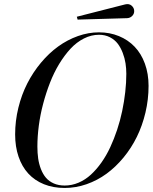

<svg xmlns="http://www.w3.org/2000/svg" viewBox="-20 -920 755 950"><path d="M609.1 -830.1 364 -823 360.1 -837.2 599.1 -898.2Q618.7 -903.1 631.3 -892Q644 -880.9 644 -865Q644 -850.8 633.8 -840.8Q623.5 -830.8 609.1 -830.1ZM300 10Q243.2 10 197.3 -8.5Q151.4 -27.1 120 -61.3Q88.6 -95.5 71.8 -144.8Q54.9 -194.1 54.9 -254.9Q54.9 -321.8 70.9 -387Q86.9 -452.1 115.1 -507.3Q143.3 -562.5 182.7 -609.7Q222.2 -657 267.7 -689.9Q313.2 -722.9 365.4 -741.5Q417.5 -760 470 -760Q523.4 -760 568.6 -741.3Q613.8 -722.7 646.2 -688.8Q678.7 -655 696.9 -605.1Q715.1 -555.2 715.1 -495.1Q715.1 -428 699.7 -363Q684.3 -298.1 657.1 -242.8Q629.9 -187.5 591.1 -140.4Q552.2 -93.3 506.8 -60.2Q461.4 -27.1 408.2 -8.5Q355 10 300 10ZM470 -748Q431.6 -748 395.3 -729.6Q358.9 -711.2 329 -679Q299.1 -646.7 272.8 -603.5Q246.6 -560.3 227.1 -510Q207.5 -459.7 193.4 -406.1Q179.2 -352.5 172.1 -298.6Q165 -244.6 165 -195.1Q165 -163.1 168.9 -135.7Q172.9 -108.4 182.6 -83.3Q192.4 -58.1 207.5 -40.4Q222.7 -22.7 246.2 -12.3Q269.8 -2 300 -2Q335.4 -2 368.8 -16.2Q402.1 -30.5 429.7 -55.8Q457.3 -81.1 481.8 -115.7Q506.3 -150.4 525.4 -191.4Q544.4 -232.4 559.6 -278Q574.7 -323.5 584.6 -370.7Q594.5 -418 599.7 -464.6Q605 -511.2 605 -554.9Q605 -581.1 601.1 -606.6Q597.2 -632.1 587.3 -658.2Q577.4 -684.3 562.5 -703.9Q547.6 -723.4 523.8 -735.7Q500 -748 470 -748Z"/></svg>

Font: Bodoni* 16
Style: Italic
Weight: 400
Italic angle: -13°
Version: Version 2.000